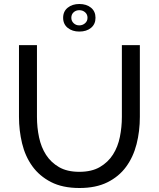

<svg xmlns="http://www.w3.org/2000/svg" viewBox="-20 -936 795 961"><path d="M296 -847Q296 -879 319 -897.5Q342 -916 377 -916Q413 -916 435.5 -897.5Q458 -879 458 -847Q458 -815 435.5 -796.5Q413 -778 377 -778Q342 -778 319 -796.5Q296 -815 296 -847ZM377 -885Q360 -885 348.5 -874.5Q337 -864 337 -847Q337 -831 348.5 -820Q360 -809 377 -809Q393 -809 405.5 -819.5Q418 -830 418 -847Q418 -864 406 -874.5Q394 -885 377 -885ZM377 -76Q439 -76 480 -100Q521 -124 545.5 -162.5Q570 -201 580 -250.5Q590 -300 590 -351V-710H680V-351Q680 -279 663.5 -214.5Q647 -150 611 -101Q575 -52 517.5 -23.5Q460 5 378 5Q293 5 235 -25Q177 -55 141.5 -104.5Q106 -154 90.5 -218.5Q75 -283 75 -351V-710H165V-351Q165 -298 175.5 -248.5Q186 -199 210.5 -161Q235 -123 275.5 -99.5Q316 -76 377 -76Z"/></svg>

Font: PTCRaleway Medium
Style: Regular
Weight: 500
Designer: Matt McInerney, Pablo Impallari, Rodrigo Fuenzalida
Foundry: Matt McInerney, Pablo Impallari, Rodrigo Fuenzalida
Version: Version 3.000g; ttfautohint (v1.5) -l 8 -r 28 -G 28 -x 14 -D